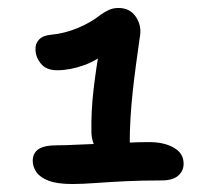

<svg xmlns="http://www.w3.org/2000/svg" viewBox="-20 -852 520 481"><path d="M270 -453Q242 -453 226 -472.5Q210 -492 209 -520Q208 -573 214.5 -628.5Q221 -684 230 -733L251 -725Q225 -701 190 -688.5Q155 -676 123 -676Q96 -676 82.5 -692.5Q69 -709 69 -728Q68 -742 77.5 -752.5Q87 -763 108 -765Q141 -768 174 -781.5Q207 -795 232 -815Q242 -822 252.5 -827Q263 -832 277 -832Q306 -832 321 -809Q336 -786 330 -757Q325 -722 320.5 -688.5Q316 -655 312.5 -622.5Q309 -590 307 -557.5Q305 -525 305 -491Q305 -473 296 -463Q287 -453 270 -453ZM161 -391Q124 -391 102.5 -399Q81 -407 71.5 -420.5Q62 -434 62 -449Q62 -468 76 -478Q90 -488 123 -488Q144 -488 172.5 -489.5Q201 -491 233 -492Q265 -493 296 -494.5Q327 -496 354 -496Q391 -496 415.5 -482Q440 -468 440 -442Q440 -424 426.5 -412Q413 -400 385 -400Q336 -400 294.5 -398Q253 -396 219.5 -393.5Q186 -391 161 -391Z"/></svg>

Font: Shantell Sans Medium
Style: Regular
Weight: 500
Designer: Stephen Nixon, Anya Danilova, Shantell Martin
Foundry: Arrow Type
Version: Version 1.011;[c5ecc13dd]